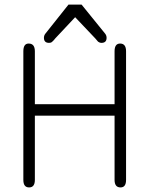

<svg xmlns="http://www.w3.org/2000/svg" viewBox="-20 -820 659 847"><path d="M133.8 -26.4Q133.8 6.8 108.4 6.8Q83 6.8 83 -26.4V-593.8Q83 -627.9 106.4 -627.9Q133.8 -627.9 133.8 -593.8V-360.4H485.4V-593.8Q485.4 -627.9 509.8 -627.9Q536.1 -627.9 536.1 -593.8V-26.4Q536.1 6.8 511.7 6.8Q485.4 6.8 485.4 -26.4V-309.6H133.8ZM179.7 -670.9 282.2 -799.8H339.8L444.3 -670.9Q450.2 -663.1 450.2 -653.3Q450.2 -630.9 427.7 -630.9Q422.9 -630.9 418.5 -632.8Q414.1 -634.8 412.6 -636.2Q411.1 -637.7 406.2 -643.6Q401.4 -649.4 400.4 -650.4L311.5 -744.1L223.6 -650.4Q221.7 -648.4 218.8 -644.5Q215.8 -640.6 213.9 -639.2Q211.9 -637.7 209.5 -635.3Q207 -632.8 203.6 -631.8Q200.2 -630.9 196.3 -630.9Q173.8 -630.9 173.8 -653.3Q173.8 -663.1 179.7 -670.9Z"/></svg>

Font: Jura
Style: Book
Weight: 400
Version: Version 2.3